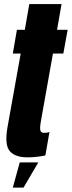

<svg xmlns="http://www.w3.org/2000/svg" viewBox="-20 -742 342 914"><path d="M110 7Q153 7 196 -2L215.5 -114Q206 -109.5 189.5 -109.5Q177.5 -109.5 173 -118.8Q168.5 -128 174 -161L232 -487H281.5L302 -600H251.5L273 -722.5H119.5L98 -600H60.5L41 -487H78.5L15.5 -135.5Q1 -51 27 -22Q53 7 110 7ZM41 151H92L162.5 31H74Z"/></svg>

Font: Anybody UltraCondensed ExtraBold
Style: Italic
Weight: 800
Width: 1
Italic angle: -10°
Version: Version 1.113;gftools[0.9.25]